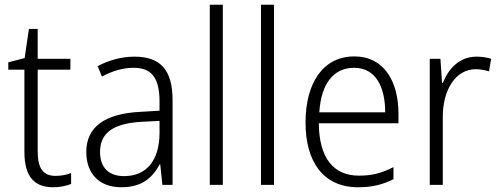

<svg xmlns="http://www.w3.org/2000/svg" viewBox="-20 -831 2105 810"><path d="M214 -89C160 -89 139 -124 139 -192V-537H277V-583H139V-709H102L84 -586L15 -568V-537H83V-190C83 -87 124 -41 204 -41C234 -41 260 -47 280 -55V-101C263 -94 239 -89 214 -89Z M547 -592C491 -592 437 -576 392 -552L410 -508C455 -532 499 -545 543 -545C617 -545 653 -506 653 -403V-364L569 -359C423 -351 344 -296 344 -190C344 -100 397 -41 492 -41C579 -41 623 -81 654 -138H656L665 -51H708V-409C708 -536 657 -592 547 -592ZM575 -317 653 -321V-268C652 -156 600 -88 503 -88C440 -88 402 -123 402 -190C402 -270 458 -310 575 -317Z M920 -51V-811H865V-51Z M1136 -51V-811H1081V-51Z M1475 -593C1342 -593 1269 -480 1269 -314C1269 -148 1344 -41 1491 -41C1550 -41 1594 -52 1640 -75V-126C1589 -100 1549 -90 1494 -90C1385 -90 1326 -167 1325 -311H1661V-351C1661 -488 1600 -593 1475 -593ZM1474 -545C1564 -545 1605 -466 1605 -357H1327C1335 -481 1389 -545 1474 -545Z M1990 -592C1918 -592 1872 -541 1848 -481H1845L1838 -583H1793V-51H1848V-338C1848 -452 1902 -539 1987 -539C2007 -539 2026 -535 2043 -530L2052 -583C2033 -589 2012 -592 1990 -592Z"/></svg>

Font: Noto Sans Tamil UI SemiCondensed Light
Style: Regular
Weight: 300
Width: 4
Designer: Jelle Bosma - Monotype Design Team
Foundry: Monotype Imaging Inc.
Version: Version 2.004